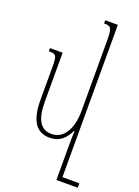

<svg xmlns="http://www.w3.org/2000/svg" viewBox="-181 -835 828 1142"><g transform="rotate(20 232.5 -264.0)"><path d="M206 10C267 10 304 -26 328 -77H332C331 -51 330 -26 330 0V232H465V204H358V-760H278V-740C319 -740 330 -736 330 -650V-203C330 -104 292 -15 208 -15C138 -15 106 -70 106 -183V-492H26V-472C70 -472 78 -467 78 -399V-184C78 -44 126 10 206 10Z"/></g></svg>

Font: Noto Serif Armenian ExtraCondensed Thin
Style: Regular
Weight: 100
Width: 2
Designer: Monotype Design Team
Foundry: Monotype Imaging Inc.
Version: Version 2.008